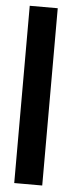

<svg xmlns="http://www.w3.org/2000/svg" viewBox="-56 -823 361 854"><g transform="rotate(5 125.0 -396.0)"><path d="M166.5 -791.5V0H41.5V-791.5Z"/></g></svg>

Font: Gputeks
Style: Bold
Weight: 600
Width: 8
Version: Version 0.9